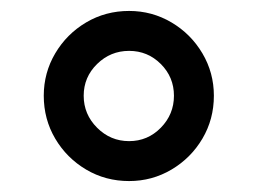

<svg xmlns="http://www.w3.org/2000/svg" viewBox="-20 -790 471 351"><path d="M60 -615Q60 -657 81 -692.5Q102 -728 137.5 -749Q173 -770 216 -770Q258 -770 293.5 -749Q329 -728 350 -692.5Q371 -657 371 -615Q371 -572 350 -536.5Q329 -501 293.5 -480Q258 -459 216 -459Q173 -459 137.5 -480Q102 -501 81 -536.5Q60 -572 60 -615ZM298 -615Q298 -649 274 -673Q250 -697 216 -697Q182 -697 157.5 -673Q133 -649 133 -615Q133 -581 157.5 -556.5Q182 -532 216 -532Q250 -532 274 -556.5Q298 -581 298 -615Z"/></svg>

Font: Aoboshi One
Style: Regular
Weight: 400
Designer: IKIMOJI
Foundry: Natsumi Matsuba
Version: Version 1.000; ttfautohint (v1.8.3)